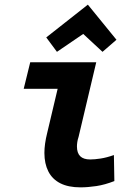

<svg xmlns="http://www.w3.org/2000/svg" viewBox="-20 -794 600 826"><path d="M326 12Q274 12 239.5 -5.5Q205 -23 188 -56.5Q171 -90 171 -136Q171 -155 174 -176.5Q177 -198 183 -222L228 -412H82L110 -526H394L318 -205Q314 -193 312.5 -182.5Q311 -172 311 -164Q311 -136 325 -122Q339 -108 368 -108Q387 -108 413 -112Q439 -116 470 -127L472 -15Q431 1 394.5 6.5Q358 12 326 12ZM225 -571 179 -633 358 -774 481 -623 421 -571 338 -648Z"/></svg>

Font: Ubuntu Sans Mono
Style: Italic
Weight: 400
Italic angle: -13.5°
Monospace: yes
Designer: Dalton Maag Ltd
Foundry: Dalton Maag Ltd
Version: Version 1.006